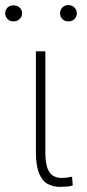

<svg xmlns="http://www.w3.org/2000/svg" viewBox="-59 -730 342 754"><path d="M82 -528.3H119.1V-132.3Q119.1 -89.8 127.9 -68.1Q136.7 -46.4 151.1 -38.8Q165.5 -31.2 182.1 -31.2Q193.8 -31.2 204.1 -32.7Q214.4 -34.2 224.1 -36.1L226.6 -2Q217.8 1.5 203.1 2.7Q188.5 3.9 176.8 3.9Q148.4 3.9 127.2 -8.3Q106 -20.5 94 -50.3Q82 -80.1 82 -132.8ZM-38.6 -678.2Q-38.6 -690.9 -29.8 -700Q-21 -709 -5.9 -709Q8.8 -709 18.3 -700Q27.8 -690.9 27.8 -678.2Q27.8 -665 18.3 -655.5Q8.8 -646 -5.9 -646Q-21 -646 -29.8 -655.5Q-38.6 -665 -38.6 -678.2ZM176.8 -678.2Q176.8 -690.9 185.8 -700.4Q194.8 -710 209.5 -710Q224.1 -710 233.4 -700.4Q242.7 -690.9 242.7 -678.2Q242.7 -664.6 233.4 -655.3Q224.1 -646 209.5 -646Q194.8 -646 185.8 -655.3Q176.8 -664.6 176.8 -678.2Z"/></svg>

Font: Roboto Condensed ExtraLight
Style: Regular
Weight: 250
Designer: Christian Robertson
Foundry: Google
Version: Version 3.008; 2023